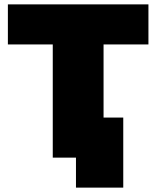

<svg xmlns="http://www.w3.org/2000/svg" viewBox="-20 -720 714 877"><path d="M221 0V-517H16V-700H658V-517H453V0ZM327 137V0H221V-183H543V137Z"/></svg>

Font: Montserrat Black
Style: Regular
Weight: 900
Designer: Julieta Ulanovsky
Foundry: Julieta Ulanovsky
Version: Version 9.000; ttfautohint (v1.8.4.7-5d5b)